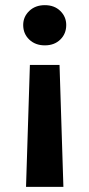

<svg xmlns="http://www.w3.org/2000/svg" viewBox="-20 -533 347 745"><path d="M96 -281H211L226 192H81ZM154 -513Q191 -513 214 -490.5Q237 -468 237 -436Q237 -402 214 -379.5Q191 -357 154 -357Q117 -357 93.5 -379.5Q70 -402 70 -436Q70 -468 93.5 -490.5Q117 -513 154 -513Z"/></svg>

Font: DM Sans 17pt
Style: Bold
Weight: 700
Version: Version 4.004;gftools[0.9.30]